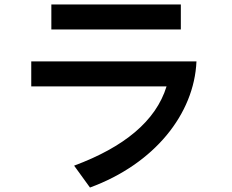

<svg xmlns="http://www.w3.org/2000/svg" viewBox="-20 -795 1040 860"><path d="M120 -520V-408H726C678 -252 535 -136 312 -53L383 45C672 -61 850 -285 860 -520ZM210 -663H790V-775H210Z"/></svg>

Font: KT Kiyosuna Sans Bold
Style: Regular
Weight: 700
Designer: [Zen Kaku Gothic] Yoshimichi Ohira
Version: Version 1.010;Glyphs 3.1.2 (3151)